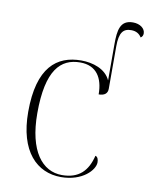

<svg xmlns="http://www.w3.org/2000/svg" viewBox="-86 -823 702 897"><g transform="rotate(10 265.0 -375.0)"><path d="M265 10C367 10 422 -51 422 -87C422 -101 418 -113 407 -116C389 -42 348 0 268 0C175 0 105 -85 105 -265C105 -470 169 -533 262 -533C339 -533 372 -479 372 -401C400 -401 414 -413 414 -435V-636C414 -703 433 -723 470 -723C494 -723 509 -713 519 -697C527 -702 530 -709 530 -718C530 -741 506 -760 472 -760C411 -760 404 -711 404 -645V-473C381 -524 320 -543 265 -543C149 -543 62 -475 62 -264C62 -76 151 10 265 10Z"/></g></svg>

Font: Noto Serif Display ExtraLight
Style: Regular
Weight: 200
Designer: Monotype Design Team
Foundry: Monotype Imaging Inc.
Version: Version 2.009